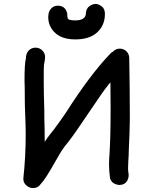

<svg xmlns="http://www.w3.org/2000/svg" viewBox="-20 -951 777 979"><path d="M148 8Q130 8 114.5 -5.5Q99 -19 99 -39V-41Q111 -151 111 -261Q111 -307 109 -352Q106 -403 106 -508Q106 -523 105 -537Q105 -630 112 -652Q112 -679 126.5 -693.5Q141 -708 161 -708Q181 -708 195.5 -694Q210 -680 210 -659Q209 -642 205 -625Q205 -619 204 -615.5Q203 -612 203 -537Q203 -477 206 -385V-352Q208 -290 208 -228Q208 -229 209 -229Q216 -242 243 -276Q255 -290 256 -292Q257 -294 258 -295Q294 -343 317 -378Q440 -571 543 -678Q548 -684 555 -687Q570 -703 591 -703Q611 -703 625 -689Q639 -675 639 -654Q642 -497 642 -344Q641 -268 637 -193Q637 -175 636 -158Q635 -141 634 -124.5Q633 -108 633 -91L634 -74Q636 -70 636 -57Q636 -44 629 -30Q616 -8 589 -8Q576 -8 561 -16Q546 -24 541 -43Q536 -78 536 -113Q536 -136 538 -160Q544 -246 544 -401L543 -531Q536 -524 523 -506Q512 -494 435 -380Q366 -276 328 -227L311 -206Q289 -177 256 -117Q210 -35 187 -12Q174 8 148 8ZM363 -750Q268 -750 235 -819Q226 -840 226 -865Q226 -897 248 -914Q261 -922 274 -922Q315 -922 323 -880Q323 -865 325 -859Q327 -847 364 -847Q414 -847 418 -880Q418 -913 447 -926Q458 -931 468 -931Q481 -931 498 -919Q515 -907 515 -880Q515 -819 471 -782Q433 -750 363 -750Z"/></svg>

Font: Bad Comic
Style: Regular
Weight: 400
Designer: GGBotNet
Foundry: f0n7
Version: 0.9